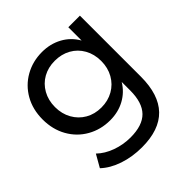

<svg xmlns="http://www.w3.org/2000/svg" viewBox="-213 -752 1133 1133"><g transform="rotate(-45 353.0 -186.0)"><path d="M331.1 221.1Q251.1 221.1 181.7 197.8Q112.2 174.4 67.8 132.2L112.2 54.4Q150 91.1 206.7 111.7Q263.3 132.2 324.4 132.2Q424.4 132.2 471.7 83.9Q518.9 35.6 518.9 -65.6V-136.7Q486.7 -83.3 432.8 -53.9Q378.9 -24.4 311.1 -24.4Q233.3 -24.4 169.4 -60.6Q105.6 -96.7 68.9 -161.7Q32.2 -226.7 32.2 -310Q32.2 -393.3 68.9 -457.8Q105.6 -522.2 169.4 -558.3Q233.3 -594.4 311.1 -594.4Q380 -594.4 436.1 -563.9Q492.2 -533.3 524.4 -476.7V-587.8H621.1V-78.9Q621.1 221.1 331.1 221.1ZM521.1 -310Q521.1 -366.7 496.1 -411.1Q471.1 -455.6 427.2 -480Q383.3 -504.4 327.8 -504.4Q272.2 -504.4 228.9 -480Q185.6 -455.6 160.6 -411.1Q135.6 -366.7 135.6 -310Q135.6 -253.3 160.6 -208.9Q185.6 -164.4 228.9 -139.4Q272.2 -114.4 327.8 -114.4Q383.3 -114.4 427.2 -139.4Q471.1 -164.4 496.1 -208.9Q521.1 -253.3 521.1 -310Z"/></g></svg>

Font: Paperlogy 5 Medium
Style: Regular
Weight: 500
Designer: redesigned by Lee Juim, glyphs from Gmarket Sans & Montserrat
Foundry: PT&
Version: Version 1.001